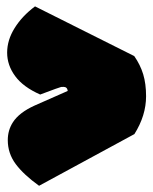

<svg xmlns="http://www.w3.org/2000/svg" viewBox="-20 -603 480 602"><path d="M106 -306.6Q168.5 -330.1 171.6 -330.3Q174.8 -330.6 179.2 -330.6Q190.9 -330.6 192.4 -317.9L88.4 -272Q40 -250 20.5 -219.7Q4.4 -194.8 4.4 -163.6Q4.4 -122.1 29.3 -88.6Q54.2 -55.2 102.5 -20.5L401.4 -182.6Q438 -240.7 438 -301.3Q438 -340.3 429 -370.1Q419.9 -399.9 400.9 -427.2L89.8 -583Q49.3 -552.7 25.9 -515.1Q2.4 -477.5 2.4 -438Q2.4 -398.4 27.6 -364.3Q52.7 -330.1 106 -306.6Z"/></svg>

Font: Friends & Family
Style: Regular
Weight: 400
Designer: Sarang Kulkarni, Maithili Shingre, Noopur Datye
Foundry: Ek Type
Version: Version 1.000;hotconv 1.0.117;makeotfexe 2.5.65602